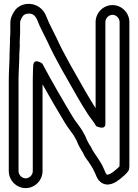

<svg xmlns="http://www.w3.org/2000/svg" viewBox="-20 -746 707 984"><path d="M82 -556C82 -562 83 -568 83 -574V-630C83 -635.8 85.7 -646.1 94.6 -660.1C100.6 -669.6 108.4 -674.7 123.2 -676.1C145.2 -677.9 159 -669.7 170.8 -643.6C178.8 -621.8 190 -599.1 200.6 -577.8L223.4 -532.2C266.7 -437.2 324 -342 372.3 -256.6C391.2 -223.9 411.8 -188.7 432.2 -158.1C446.6 -136.5 463.8 -117.5 472.6 -99.8C472.6 -99.8 520 -75.4 520 -111V-633C520 -652.5 537.3 -670 556.5 -670C575.7 -670 593 -652.6 593 -633V82C593 90.2 592.8 98.8 592.4 106.7C582.8 117.1 538.3 157.8 526.2 147.5C524.9 146.3 519.4 138.2 515.7 127.1C515.2 125.4 514.1 123.3 513.4 122.1C509.9 116.2 507.9 107.3 499.3 92.9C494 84.6 490.4 78 485.8 71.1L475.8 56.1C467.2 43.2 458.4 31.4 452.8 20.7C445.4 3.1 438.2 -3.4 433.2 -13.6C426.8 -25.2 421.8 -35.6 418.7 -44.9C418.1 -46.7 417 -49 416.2 -50.2C410.9 -58.6 409.7 -63.6 401.2 -77.2C384.6 -103.9 369.4 -119.8 353.4 -145.9C299.7 -235.4 248 -324.2 197.1 -419.8C197.1 -419.8 153.4 -452.8 150.1 -409.9C149.4 -401 149 -390.9 149 -383.6C148.3 -368.5 148 -354.2 148 -338V131C148 150.5 130.7 168 111.5 168C92.3 168 75 150.6 75 131V-338C75 -381.6 79 -420.4 79 -465C79 -484 82.8 -504.1 81 -528C81 -538.7 82 -547.4 82 -556ZM31 -527C31 -507.9 29 -492.2 29 -465C29 -423.7 25 -384.7 25 -338V131C25 178 63.8 218 111.5 218C159.2 218 198 178 198 131V-313.7C234.2 -248.8 272.3 -183.9 310.6 -120.1C328.4 -91 342.4 -74 359.1 -50.2C363.9 -42.4 364.4 -39.5 372.3 -26.2C376.3 -14.9 382.4 -2.3 388.8 9.5C397.1 25.7 404.2 33.8 406.8 40.3C413.9 58 426.7 72.7 434.2 83.9L443.9 98.4C447.4 104.2 451.4 110.8 456.7 119.2C459.6 124.1 462.2 133 469.1 145.4C474.2 159.5 480.6 174.3 493.8 185.5C533.1 219 578.9 184.3 593 173.1C605.6 163.2 626.5 146.9 637.8 129.9C644.6 119.6 643 97.8 643 82V-633C643 -680 604.2 -720 556.5 -720C508.8 -720 470 -680 470 -633V-191.6C452.5 -218.4 432.9 -251.7 415.7 -281.4C367.1 -367.3 310.1 -462.5 268.6 -553.8L245.4 -600.2C234.8 -621.3 224.1 -643.4 217.5 -661.5C201.8 -704.7 162.3 -729.4 118.8 -725.9C91 -723.3 67 -710 52.4 -686.9C40.6 -668.2 33 -649.5 33 -630V-575.4C31.4 -559.4 31 -545.8 31 -527Z"/></svg>

Font: Smoothie
Style: Outline
Weight: 400
Foundry: Cannot Into Space Fonts
Version: Version 0.8